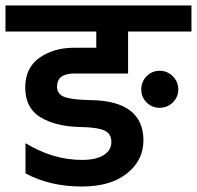

<svg xmlns="http://www.w3.org/2000/svg" viewBox="-47 -680 718 700"><path d="M487.5 -402Q507 -422 535 -422Q563 -422 583 -402Q603 -382 603 -354Q603 -326 583 -306.5Q563 -287 535 -287Q507 -287 487.5 -306.5Q468 -326 468 -354Q468 -382 487.5 -402ZM-27 -660H651V-565H420V-414V-412H224Q161 -412 161 -364Q161 -336 189.5 -326Q218 -316 284 -315Q476 -312 476 -167Q475 -94 415 -47Q355 0 252 0Q134 0 46 -48V-158Q146 -97 252 -97Q303 -97 331 -114.5Q359 -132 359 -162Q359 -193 333 -204.5Q307 -216 244 -217Q156 -219 100.5 -252.5Q45 -286 45 -361Q45 -433 97 -469.5Q149 -506 224 -506H304V-565H-27Z"/></svg>

Font: Hind SemiBold
Style: Regular
Weight: 600
Designer: Manushi Parikh, Satya Rajpurohit
Foundry: Indian Type Foundry
Version: Version 2.001;PS 1.0;hotconv 1.0.79;makeotf.lib2.5.61930; tt